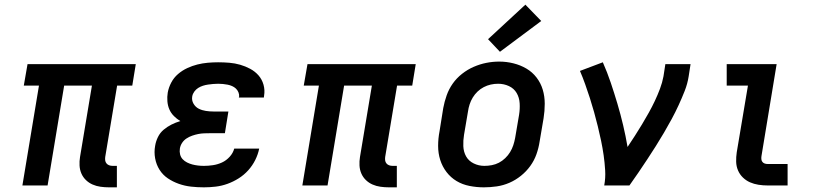

<svg xmlns="http://www.w3.org/2000/svg" viewBox="-20 -795 3490 823"><path d="M447 8Q429 8 411 5.5Q393 3 377 -4Q361 -11 348.5 -23Q336 -35 329 -51Q322 -67 321 -85.5Q320 -104 323 -122L374 -428H255L184 0H76L147 -428H82L98 -520H562L547 -428H482L431 -122Q430 -114 431 -107Q432 -100 436.5 -94.5Q441 -89 448 -86.5Q455 -84 463 -84H481V8Z M854 8Q826 8 799 5Q772 2 746.5 -7Q721 -16 699.5 -30.5Q678 -45 664 -67Q650 -89 645 -116Q640 -143 645 -170Q648 -189 657 -207.5Q666 -226 681.5 -239Q697 -252 715 -261Q733 -270 753 -276Q738 -285 725.5 -297.5Q713 -310 706 -326Q699 -342 697.5 -361Q696 -380 699 -398Q703 -420 714 -441Q725 -462 743 -477.5Q761 -493 782.5 -503Q804 -513 826 -518.5Q848 -524 870.5 -526Q893 -528 915 -528Q939 -528 963 -526Q987 -524 1009.5 -517.5Q1032 -511 1052.5 -500Q1073 -489 1088 -472Q1103 -455 1109.5 -432Q1116 -409 1112 -385Q1112 -383 1111.5 -381Q1111 -379 1111 -377H1004Q1004 -378 1004 -378.5Q1004 -379 1005 -380Q1006 -390 1002 -399.5Q998 -409 991 -415.5Q984 -422 975 -426Q966 -430 956 -432Q946 -434 935.5 -435Q925 -436 915 -436Q904 -436 893.5 -435Q883 -434 872 -432.5Q861 -431 850 -427.5Q839 -424 829.5 -418Q820 -412 813 -402.5Q806 -393 804 -382Q801 -365 809.5 -350.5Q818 -336 832 -329Q846 -322 862.5 -319.5Q879 -317 896 -317H959L944 -224H881Q868 -224 855 -223.5Q842 -223 829.5 -220.5Q817 -218 804 -213.5Q791 -209 779.5 -201.5Q768 -194 760.5 -182.5Q753 -171 751 -158Q749 -145 752 -133Q755 -121 763 -112.5Q771 -104 782 -98.5Q793 -93 804.5 -90Q816 -87 828.5 -85.5Q841 -84 854 -84Q873 -84 893 -87Q913 -90 931.5 -98.5Q950 -107 964.5 -123Q979 -139 984 -158H1091Q1086 -133 1074 -109Q1062 -85 1044 -65Q1026 -45 1003 -30.5Q980 -16 955 -7Q930 2 904.5 5Q879 8 854 8Z M1647 8Q1629 8 1611 5.5Q1593 3 1577 -4Q1561 -11 1548.5 -23Q1536 -35 1529 -51Q1522 -67 1521 -85.5Q1520 -104 1523 -122L1574 -428H1455L1384 0H1276L1347 -428H1282L1298 -520H1762L1747 -428H1682L1631 -122Q1630 -114 1631 -107Q1632 -100 1636.5 -94.5Q1641 -89 1648 -86.5Q1655 -84 1663 -84H1681V8Z M2054 8Q2023 8 1992.5 2Q1962 -4 1937 -19Q1912 -34 1894 -57.5Q1876 -81 1867 -109.5Q1858 -138 1858 -169.5Q1858 -201 1864 -232L1880 -332Q1885 -359 1894.5 -386Q1904 -413 1920.5 -436.5Q1937 -460 1960.5 -478.5Q1984 -497 2010.5 -508.5Q2037 -520 2064.5 -525.5Q2092 -531 2120 -531Q2151 -531 2181 -523.5Q2211 -516 2236.5 -501Q2262 -486 2280 -462.5Q2298 -439 2306.5 -410.5Q2315 -382 2315 -350.5Q2315 -319 2310 -288L2293 -188Q2289 -161 2279.5 -134Q2270 -107 2253 -83.5Q2236 -60 2213 -41.5Q2190 -23 2163.5 -11.5Q2137 0 2109 4Q2081 8 2054 8ZM2056 -84Q2072 -84 2088 -87Q2104 -90 2118.5 -97.5Q2133 -105 2145.5 -117Q2158 -129 2166.5 -143Q2175 -157 2180 -172Q2185 -187 2188 -203L2205 -303Q2209 -328 2207.5 -352.5Q2206 -377 2194.5 -396.5Q2183 -416 2161.5 -426Q2140 -436 2115 -436Q2099 -436 2083.5 -432.5Q2068 -429 2053.5 -421.5Q2039 -414 2027 -402.5Q2015 -391 2006.5 -377Q1998 -363 1993 -347.5Q1988 -332 1986 -317L1969 -217Q1965 -193 1966 -168.5Q1967 -144 1978 -124.5Q1989 -105 2010.5 -94.5Q2032 -84 2056 -84Q2056 -84 2056 -84Q2056 -84 2056 -84ZM2123 -573 2072 -627 2232 -775 2300 -705Z M2570 0Q2576 -32 2574 -65Q2572 -98 2567.5 -129.5Q2563 -161 2556.5 -192Q2550 -223 2542.5 -253.5Q2535 -284 2526.5 -314.5Q2518 -345 2508.5 -374.5Q2499 -404 2488.5 -433.5Q2478 -463 2466 -491L2564 -528Q2583 -485 2598 -440.5Q2613 -396 2626.5 -350.5Q2640 -305 2651 -258.5Q2662 -212 2670 -165Q2686 -189 2701.5 -213Q2717 -237 2732 -262Q2747 -287 2761 -312Q2775 -337 2787 -362.5Q2799 -388 2809 -414.5Q2819 -441 2824 -468L2832 -520H2940L2932 -468Q2927 -436 2915 -405.5Q2903 -375 2889 -344.5Q2875 -314 2859 -284.5Q2843 -255 2826 -226Q2809 -197 2791 -168.5Q2773 -140 2754.5 -112Q2736 -84 2717 -56Q2698 -28 2678 0Z M3271 0Q3251 0 3231.5 -3Q3212 -6 3195 -13.5Q3178 -21 3164.5 -34Q3151 -47 3143.5 -64.5Q3136 -82 3135.5 -102Q3135 -122 3138 -142L3186 -428H3095V-520H3309L3244 -126Q3243 -120 3243.5 -113Q3244 -106 3248 -101Q3252 -96 3258 -94Q3264 -92 3271 -92H3356V0Z"/></svg>

Font: Iosevka Etoile SmBdObl
Style: Regular
Weight: 600
Italic angle: -9°
Designer: Belleve Invis
Foundry: Belleve Invis
Version: Version 15.5.2; ttfautohint (v1.8.4)